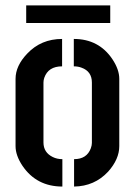

<svg xmlns="http://www.w3.org/2000/svg" viewBox="-20 -684 495 705"><path d="M76.2 -599.6V-664.1H384.8V-599.6ZM37.1 -147.5V-394.5Q37.1 -442.4 80.1 -487.3Q130.9 -541 208 -541V-440.4Q157.2 -440.4 142.6 -398.4Q139.6 -389.6 139.6 -380.9V-161.1Q139.6 -124 173.8 -107.4Q189.5 -99.6 209 -99.6V1Q114.3 1 62.5 -75.2Q37.1 -113.3 37.1 -147.5ZM252 1V-99.6Q298.8 -99.6 313.5 -139.6Q317.4 -150.4 317.4 -159.2V-380.9Q317.4 -421.9 279.3 -435.5Q266.6 -440.4 251 -440.4V-541Q342.8 -541 392.6 -466.8Q418 -428.7 418 -394.5V-147.5Q418 -99.6 377 -53.7Q327.1 0 252 1Z"/></svg>

Font: Post No Bills Jaffna
Style: Bold
Weight: 700
Designer: Kosala Senevirathne, Siva Puranthara, Lasantha Premarathna, Tharique Azeez
Foundry: Mooniak
Version: Version 1.220 ; ttfautohint (v1.6)